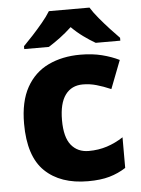

<svg xmlns="http://www.w3.org/2000/svg" viewBox="-54 -809 635 862"><g transform="rotate(-5 263.0 -378.0)"><path d="M308 10Q184 10 114 -57.5Q44 -125 44 -272Q44 -372 79.5 -435.5Q115 -499 178 -529Q241 -559 322 -559Q376 -559 419.5 -548Q463 -537 497 -520L448 -393Q413 -408 383 -416.5Q353 -425 322 -425Q271 -425 243 -387Q215 -349 215 -273Q215 -196 244 -160.5Q273 -125 323 -125Q367 -125 405.5 -137.5Q444 -150 479 -173V-35Q445 -13 405 -1.5Q365 10 308 10ZM382 -766Q396 -743 419 -715.5Q442 -688 465.5 -662.5Q489 -637 507 -619V-606H396Q370 -621 342.5 -641Q315 -661 290 -686Q263 -661 237.5 -642Q212 -623 185 -606H74V-619Q93 -638 116.5 -663.5Q140 -689 162.5 -716Q185 -743 199 -766Z"/></g></svg>

Font: Noto Sans ExtraBold
Style: Regular
Weight: 800
Designer: Monotype Design Team
Foundry: Monotype Imaging Inc.
Version: Version 2.007